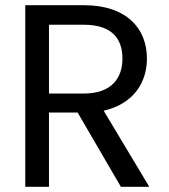

<svg xmlns="http://www.w3.org/2000/svg" viewBox="-20 -717 648 737"><path d="M450 -492C450 -415 406 -358 302 -358H168V-622H302C406 -622 450 -572 450 -492ZM278 -285 444 0H553L378 -292C495 -319 544 -403 544 -492C544 -607 467 -697 302 -697H77V0H168V-285Z"/></svg>

Font: Matrixport Regular
Style: Regular
Weight: 400
Designer: Ninad Kale (Devanagari), Jonny Pinhorn (Latin)
Foundry: Indian Type Foundry
Version: Version 3.200;PS 1.000;hotconv 16.6.54;makeotf.lib2.5.65590